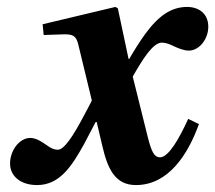

<svg xmlns="http://www.w3.org/2000/svg" viewBox="-20 -522 621 554"><path d="M9 -50C9 -15 38 12 87 12C151 12 186 -40 223 -107C230 -121 248 -154 256 -170H259L275 -102C290 -37 311 12 372 12C467 12 523 -78 554 -164L523 -179C497 -122 467 -69 442 -68C425 -68 417 -84 406 -128L363 -301C391 -350 421 -399 447 -399C458 -399 469 -395 483 -388C494 -383 510 -376 525 -376C554 -376 581 -408 581 -445C581 -484 552 -502 520 -502C474 -502 437 -476 399 -424C383 -402 363 -370 353 -352H351L320 -498L313 -502L103 -452L106 -421L166 -423C190 -423 200 -419 206 -393L245 -232C240 -221 228 -200 223 -190C191 -129 165 -90 147 -90C135 -90 126 -95 115 -103C103 -111 86 -124 67 -124C37 -124 9 -89 9 -50Z"/></svg>

Font: Heuristica
Style: Bold Italic
Weight: 700
Italic angle: -13°
Version: Version 1.0.1